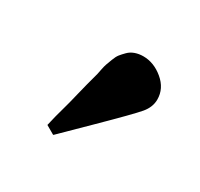

<svg xmlns="http://www.w3.org/2000/svg" viewBox="-65 -789 392 377"><g transform="rotate(30 130.5 -600.0)"><path d="M70 -500Q71 -504 72 -508.5Q73 -513 75.5 -523Q78 -533 81.5 -545Q85 -557 91 -582Q97 -607 105 -636L107 -646Q109 -656 110.5 -660Q112 -664 115.5 -673.5Q119 -683 123 -688Q127 -693 133 -699Q139 -705 147.5 -708Q156 -711 166 -711Q190 -711 211 -693.5Q232 -676 232 -651Q232 -634 219.5 -619Q207 -604 149 -547Q113 -512 90 -489H89Z"/></g></svg>

Font: CMU Serif
Style: Bold
Weight: 700
Version: Version 0.7.0